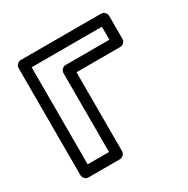

<svg xmlns="http://www.w3.org/2000/svg" viewBox="-136 -674 801 819"><g transform="rotate(-30 264.0 -264.0)"><path d="M442 -439H226.1C211 -439 201.1 -424.7 201.1 -414V-25H96V-503H442ZM467 -389C477.7 -389 492 -398.9 492 -414V-528C492 -538.7 482.1 -553 467 -553H71C60.3 -553 46 -543.1 46 -528V0C46 10.7 55.9 25 71 25H226.1C236.8 25 251.1 15.1 251.1 0V-389Z"/></g></svg>

Font: Asimov
Style: WidOu
Weight: 500
Designer: Google
Version: Version 2.000980; 2014